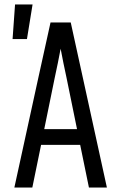

<svg xmlns="http://www.w3.org/2000/svg" viewBox="-20 -835 540 855"><path d="M44 0 151 -490 205 -735H295L456 0H376L337 -190H163L124 0ZM177 -260H323L276 -490Q269 -522 262.5 -554Q256 -586 250 -618Q244 -586 237.5 -554Q231 -522 224 -490ZM36 -661 47 -815H125L100 -661Z"/></svg>

Font: Iosevka Custom
Style: Regular
Weight: 400
Monospace: yes
Designer: Belleve Invis
Foundry: Belleve Invis
Version: Version 32.5.0; ttfautohint (v1.8.4)